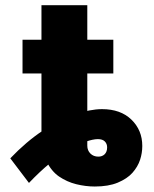

<svg xmlns="http://www.w3.org/2000/svg" viewBox="-20 -696 584 728"><path d="M137.2 -178.2V-676.3H311V-143.6Q311 -125.5 322.8 -113.8Q334.5 -102.1 353 -102.1Q367.7 -102.1 377 -111.3Q386.2 -120.6 386.2 -137.2Q386.2 -150.9 377.4 -159.7Q368.7 -168.5 351.1 -168.5Q333 -168.5 304.7 -158.7Q276.4 -148.9 242.7 -128.9Q207 -107.9 169.4 -77.1Q131.8 -46.4 89.8 -2.4L19 -95.7Q79.6 -159.2 143.1 -201.2Q207 -242.7 263.7 -262.2Q322.3 -282.2 366.7 -282.2Q437 -282.2 478 -242.7Q519.5 -202.6 519.5 -142.6Q519.5 -115.7 511.2 -90.3Q502.4 -63.5 481.9 -40.5Q462.4 -18.6 426.3 -3.4Q391.1 11.2 339.4 11.2Q304.7 11.2 269 2.4Q233.9 -6.3 203.6 -26.9Q175.3 -46.4 155.8 -85Q137.2 -122.1 137.2 -178.2ZM65.4 -545.4H409.7V-417.5H65.4Z"/></svg>

Font: My Font
Style: Regular
Weight: 500
Designer: Rasmus Andersson
Foundry: rsms
Version: Version 0.001